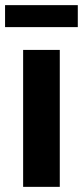

<svg xmlns="http://www.w3.org/2000/svg" viewBox="-26 -727 323 747"><path d="M276.7 -707H-6.3V-621.5H276.7ZM64 -532.8V0H206.6V-532.8Z"/></svg>

Font: Estedad-FD VF
Style: Regular
Weight: 100
Designer: Amin Abedi
Version: Version 7.3